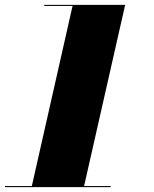

<svg xmlns="http://www.w3.org/2000/svg" viewBox="-60 -770 634 790"><path d="M-39.5 -4.5V0H395.5V-4.5H286L455 -750H122V-745.5H238.5L71 -4.5Z"/></svg>

Font: Bodoni* 36pt Fatface
Style: Italic
Weight: 900
Italic angle: -13°
Version: Version 2.3